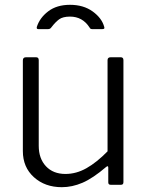

<svg xmlns="http://www.w3.org/2000/svg" viewBox="-20 -768 616 798"><path d="M427 -139V-518Q427 -530 440 -530H482Q493 -530 493 -518V-11Q493 0 483 0H440Q430 0 430 -10V-71Q430 -76 428 -77Q426 -78 421 -74Q366 -27 323 -8.5Q280 10 237 10Q167 10 121 -31.5Q75 -73 75 -140V-517Q75 -530 88 -530H130Q141 -530 141 -518V-162Q141 -109 171 -77Q201 -45 252 -45Q297 -45 339.5 -69Q382 -93 427 -139ZM363 -647Q359 -647 356.5 -648.5Q354 -650 352 -654Q323 -699 271 -699Q241 -699 225.5 -687.5Q210 -676 194 -655Q189 -647 180 -647H139Q131 -647 133 -656Q145 -694 180.5 -721Q216 -748 271 -748Q327 -748 365 -720.5Q403 -693 413 -657Q414 -655 414 -652Q414 -647 405 -647Z"/></svg>

Font: Libre Franklin Light
Style: Regular
Weight: 300
Designer: Pablo Impallari, Rodrigo Fuenzalida
Foundry: Impallari Type
Version: Version 1.002; ttfautohint (v1.5)